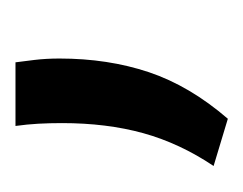

<svg xmlns="http://www.w3.org/2000/svg" viewBox="-53 -125 314 248"><g transform="rotate(-90 104.0 -1.0)"><path d="M147.5 -138Q148.8 -128.5 150.6 -113.4Q152.4 -98.3 152.4 -81.1Q152.4 -18.6 134.8 34.2Q117.1 87 74.6 136.3L13.6 117.9Q42.9 74.2 56 27Q69 -20.1 69 -77.9Q69 -93.9 68.2 -108.5Q67.4 -123 65.3 -138Z"/></g></svg>

Font: Anek Gurmukhi Medium SemiExpanded
Style: Regular
Weight: 500
Width: 6
Version: Version 1.003